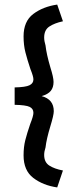

<svg xmlns="http://www.w3.org/2000/svg" viewBox="-20 -771 353 839"><path d="M83 -92Q83 -129 90.5 -158.5Q98 -188 112 -229Q126 -264 126 -278Q126 -296 109.5 -304Q93 -312 44 -313V-389Q92 -390 109 -398.5Q126 -407 126 -424Q126 -437 113 -469Q99 -511 91 -542.5Q83 -574 83 -612Q83 -678 125.5 -710Q168 -742 230 -751L255 -678Q218 -670 195.5 -655Q173 -640 173 -607Q173 -592 179 -572Q183 -535 200 -477Q214 -433 214 -413Q214 -389 202 -374Q190 -359 162 -351Q215 -337 215 -285Q215 -268 200 -219Q183 -163 179 -127Q173 -109 173 -94Q173 -62 195.5 -47.5Q218 -33 255 -26L230 48Q168 39 125.5 6.5Q83 -26 83 -92Z"/></svg>

Font: Lineal
Style: Regular
Weight: 400
Designer: Created by Frank Adebiaye with contributions from Anton Moglia & Ariel Martín Pérez
Created by Frank ADEBIAYE with FontF
Foundry: Velvetyne Type Foundry
Version: Version 2.000